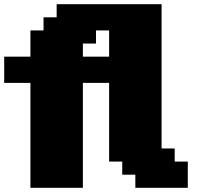

<svg xmlns="http://www.w3.org/2000/svg" viewBox="-20 -895 1040 915"><path d="M625 0H875V-125H812.5V-187.5H750V-875H250V-812.5H187.5V-750H125V-625H0V-500H125V0H375V-500H500V-125H562.5V-62.5H625ZM500 -625H375V-687.5H437.5V-750H500Z"/></svg>

Font: Faithful 32x
Style: Bold
Weight: 400
Foundry: Faithful Resource Pack
Version: Version 1.0; January 27, 2023